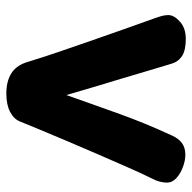

<svg xmlns="http://www.w3.org/2000/svg" viewBox="-20 -572 606 606"><g transform="rotate(90 283.0 -269.0)"><path d="M36.8 -456.6Q30.3 -474.8 28.9 -483.3Q27.6 -491.9 27.6 -497.4Q27.6 -515.4 48.3 -533.9Q69 -552.4 102.6 -552.4Q138.6 -552.4 156.7 -540.7Q174.8 -528.9 181.1 -507.4Q193.8 -466.1 204.8 -428.4Q215.9 -390.7 227.4 -352.2Q239 -313.8 252 -270.8Q265 -227.9 280 -175.6Q298.9 -229 313.1 -269Q327.2 -309 340.1 -344.6Q353 -380.2 368.8 -419.4Q384.7 -458.6 407.7 -508.6Q416.8 -529.1 431.3 -540.1Q445.9 -551 468.3 -551Q486.6 -551 507 -543.4Q527.4 -535.9 541.9 -522.9Q556.4 -509.9 556.4 -492.4Q556.4 -484.3 553.7 -471.9Q550.9 -459.4 541.3 -441Q528.6 -415.9 509.5 -372.3Q490.4 -328.8 468.1 -277.6Q445.7 -226.4 424.7 -176.4Q403.7 -126.4 387.3 -87.2Q370.9 -47.9 363.4 -29Q355.6 -9.4 332.8 2.3Q310 14 275 14Q238 14 213.2 -0.7Q188.4 -15.4 177.2 -47.8Q162.8 -95.1 145.5 -146.1Q128.2 -197.1 109.7 -250.1Q91.2 -303 72.8 -355.4Q54.4 -407.9 36.8 -456.6Z"/></g></svg>

Font: Playpen Sans Hebrew
Style: Regular
Weight: 400
Designer: Tom Grace, Laura Meseguer, Veronika Burian, José Scaglione
Foundry: TypeTogether
Version: Version 2.000